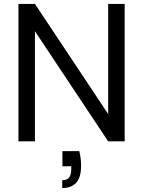

<svg xmlns="http://www.w3.org/2000/svg" viewBox="-20 -720 729 978"><path d="M74 0V-700H158L531 -139V-700H615V0H531L158 -561V0ZM297 238V198Q322 198 332.5 183.5Q343 169 343 141V127H298V50H384Q389 70 391 89Q393 108 393 124Q393 184 368 211Q343 238 297 238Z"/></svg>

Font: DM Sans 24pt
Style: Regular
Weight: 400
Designer: Colophon Foundry, Jonny Pinhorn
Foundry: Colophon Foundry
Version: Version 4.004;gftools[0.9.30]